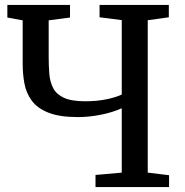

<svg xmlns="http://www.w3.org/2000/svg" viewBox="-20 -763 755 783"><path d="M476.5 -321.5Q439 -304.5 390.8 -295Q342.5 -285.5 298.5 -285.5Q222 -285.5 176.8 -303.8Q131.5 -322 109 -353.2Q86.5 -384.5 79.5 -423Q72.5 -461.5 72.5 -501.5V-680L10 -691.5V-743H265.5V-691.5L178.5 -680V-531Q178.5 -494 181.2 -461.2Q184 -428.5 197 -403.5Q210 -378.5 240.8 -364.2Q271.5 -350 327 -350Q377 -350 416.2 -358.5Q455.5 -367 476.5 -377.5V-681L386 -692.5V-743H668.5V-692.5L582.5 -680.5V-59L669.5 -48.5V0H369.5V-49.5L476.5 -59Z"/></svg>

Font: Merriweather
Style: Regular
Weight: 400
Designer: Eben Sorkin
Foundry: Eben Sorkin
Version: Version 2.100; ttfautohint (v1.7.19-72a1) -l 8 -r 50 -G 200 